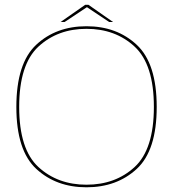

<svg xmlns="http://www.w3.org/2000/svg" viewBox="-20 -792 752 816"><path d="M347.5 4Q476.5 4 561.2 -74.2Q646 -152.5 646 -337.5Q646 -522.5 561.2 -601.5Q476.5 -680.5 347.5 -680.5Q218.5 -680.5 134 -601.8Q49.5 -523 49.5 -337.5Q49.5 -152.5 134.2 -74.2Q219 4 347.5 4ZM347.5 -7Q225 -7 143.2 -82.2Q61.5 -157.5 61.5 -337.5Q61.5 -518 143.2 -593.8Q225 -669.5 347.5 -669.5Q470.5 -669.5 552.2 -593.8Q634 -518 634 -337.5Q634 -157.5 552.2 -82.2Q470.5 -7 347.5 -7ZM237.5 -698.5H254.5L349.5 -761.5L444 -698.5H460.5L356 -771.5H342Z"/></svg>

Font: Anybody SemiExpanded Thin
Style: Regular
Weight: 250
Width: 6
Version: Version 1.113;gftools[0.9.25]